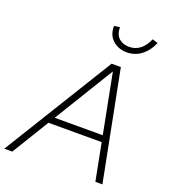

<svg xmlns="http://www.w3.org/2000/svg" viewBox="-207 -1038 1012 1153"><g transform="rotate(20 299.0 -461.5)"><path d="M-44 0 387 -700H446L583 0H538L492 -237H152L7 0ZM177 -278H484L410 -659ZM448 -795Q395 -795 358.5 -827.5Q322 -860 323 -918L359 -923Q360 -875 385.5 -853Q411 -831 451 -831Q529 -831 569 -922L604 -911Q582 -858 541.5 -826.5Q501 -795 448 -795Z"/></g></svg>

Font: Red Hat Display
Style: Italic
Weight: 300
Italic angle: -12°
Designer: Pentagram, MCKL
Foundry: Pentagram, MCKL
Version: Version 1.023